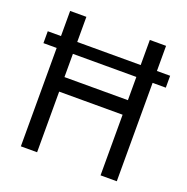

<svg xmlns="http://www.w3.org/2000/svg" viewBox="-126 -817 907 933"><g transform="rotate(20 328.0 -350.0)"><path d="M80.1 0Q80.1 -174.8 80.1 -700.2Q100.6 -700.2 164.1 -700.2Q164.1 -622.1 164.1 -388.7Q246.1 -388.7 492.2 -388.7Q492.2 -466.8 492.2 -700.2Q512.7 -700.2 576.2 -700.2Q576.2 -525.4 576.2 0Q554.7 0 492.2 0Q492.2 -78.1 492.2 -313.5Q410.2 -313.5 164.1 -313.5Q164.1 -234.4 164.1 0Q142.6 0 80.1 0ZM11.7 -508.8Q11.7 -524.4 11.7 -570.3Q169.9 -570.3 644.5 -570.3Q644.5 -554.7 644.5 -508.8Q486.3 -508.8 11.7 -508.8Z"/></g></svg>

Font: Kadena Space Grotesk
Style: Regular
Weight: 400
Designer: Florian Karsten
Version: Version 2.000